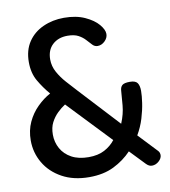

<svg xmlns="http://www.w3.org/2000/svg" viewBox="-84 -820 798 902"><g transform="rotate(-10 315.0 -369.0)"><path d="M270 10Q195 10 140.5 -20Q86 -50 57 -99.5Q28 -149 28 -207Q28 -255 46 -294Q64 -333 94 -362.5Q124 -392 156 -409Q127 -443 105 -481Q83 -519 83 -571Q83 -628 109.5 -667.5Q136 -707 181.5 -727.5Q227 -748 281 -748Q339 -748 380.5 -729Q422 -710 443.5 -684.5Q465 -659 465 -639Q465 -620 449.5 -605Q434 -590 415 -590Q401 -590 390.5 -601Q380 -612 367 -626.5Q354 -641 334.5 -651.5Q315 -662 283 -662Q239 -662 211.5 -636.5Q184 -611 184 -566Q184 -534 200 -505Q216 -476 239 -450.5Q262 -425 284 -401L460 -211Q478 -254 481.5 -295Q485 -336 487 -364Q488 -381 497.5 -389.5Q507 -398 534 -398Q561 -398 570 -385Q579 -372 579 -347Q579 -324 574 -290Q569 -256 557.5 -218Q546 -180 525 -144L610 -54Q614 -49 615.5 -44Q617 -39 617 -35Q617 -19 602 -5.5Q587 8 569 8Q562 8 555.5 5Q549 2 542 -5L473 -77Q437 -39 387.5 -14.5Q338 10 270 10ZM283 -83Q328 -83 359 -99.5Q390 -116 410 -142L216 -346Q197 -334 178.5 -316Q160 -298 147.5 -274Q135 -250 135 -216Q135 -180 152 -149.5Q169 -119 202 -101Q235 -83 283 -83Z"/></g></svg>

Font: Dosis ExtraLight SemiBold
Style: Regular
Weight: 600
Version: Version 3.001; ttfautohint (v1.8.2)